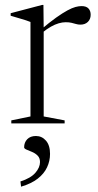

<svg xmlns="http://www.w3.org/2000/svg" viewBox="-20 -486 387 756"><path d="M301 -462Q319.5 -462 328.2 -452.8Q337 -443.5 337 -428Q337 -410.5 326 -399.8Q315 -389 296.5 -389Q287.5 -389 279.2 -391.5Q271 -394 261.5 -396.2Q252 -398.5 239 -398.5Q225.5 -398.5 211 -394.2Q196.5 -390 180.5 -381Q164.5 -372 145.5 -356.5L140 -368.5Q175.5 -398.5 201.2 -416.8Q227 -435 245.5 -445Q264 -455 277.2 -458.5Q290.5 -462 301 -462ZM152 -373V-27.5L234.5 -12V0H24.5V-12L100 -27.5V-399.5Q93.5 -402.5 82.2 -406Q71 -409.5 55.8 -414Q40.5 -418.5 22 -424V-434L145.5 -466.5H151ZM60.5 228.5Q101 215.5 119.2 194.5Q137.5 173.5 137.5 152Q137.5 136 128.2 126.8Q119 117.5 106.2 112.2Q93.5 107 84.2 103Q75 99 75 94Q75 75 87.2 62.2Q99.5 49.5 121.5 49.5Q145 49.5 161 67.8Q177 86 177 120Q177 148 165.2 173Q153.5 198 128.5 217.5Q103.5 237 63 249Z"/></svg>

Font: Newsreader 36pt Light
Style: Regular
Weight: 300
Designer: Hugues Gentile
Foundry: Production Type
Version: Version 1.003